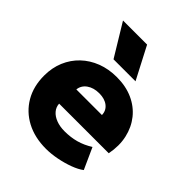

<svg xmlns="http://www.w3.org/2000/svg" viewBox="-217 -896 1037 1037"><g transform="rotate(45 301.0 -378.0)"><path d="M312 15Q226 15 161.5 -19.2Q97 -53.5 61.2 -114.8Q25.5 -176 25.5 -258Q25.5 -318 46.5 -367.8Q67.5 -417.5 105.5 -453.8Q143.5 -490 195.2 -510Q247 -530 309 -530Q378.5 -530 432.2 -505.8Q486 -481.5 521 -437.8Q556 -394 569.2 -335.5Q582.5 -277 569 -208H190Q191.5 -182.5 207.8 -163.5Q224 -144.5 252 -133.8Q280 -123 316.5 -123Q363 -123 403.5 -134.2Q444 -145.5 483 -170L538 -48.5Q514.5 -30.5 476.2 -16.2Q438 -2 394.5 6.5Q351 15 312 15ZM201.5 -328H397Q396.5 -361 371.2 -381Q346 -401 304 -401Q261.5 -401 233.2 -381Q205 -361 201.5 -328ZM228.5 -585 116.5 -769.5H300.5L396.5 -585Z"/></g></svg>

Font: Geologica Cursive ExtraBold
Style: Regular
Weight: 800
Designer: Sindre Bremnes, Frode Helland
Foundry: Monokrom Skriftforlag AS
Version: Version 1.010;gftools[0.9.28]